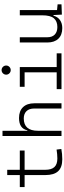

<svg xmlns="http://www.w3.org/2000/svg" viewBox="776 -1560 793 2384"><g transform="rotate(-90 1172.0 -367.5)"><path d="M386.7 9.8Q286.6 9.8 238.8 -41.5Q190.9 -92.8 190.9 -198.7V-458H42V-517.6H190.9V-673.8H256.3V-517.6H495.1V-458H256.3V-200.2Q256.3 -124.5 290.5 -87.9Q324.7 -51.3 396.5 -51.3Q424.8 -51.3 451.4 -54Q478 -56.6 507.3 -61L514.6 -2Q481.9 3.9 451.7 6.8Q421.4 9.8 386.7 9.8Z M1017.1 0V-338.4Q1017.1 -400.9 984.4 -434.6Q951.7 -468.3 893.6 -468.3Q740.7 -468.3 740.7 -292.5V0H675.8V-732.4H740.7V-423.8H746.6Q768.6 -527.3 898.9 -527.3Q986.3 -527.3 1034.2 -477.5Q1082 -427.7 1082 -336.9V0Z M1257.8 0V-59.6H1466.3V-458H1287.1V-517.6H1531.7V-59.6H1702.1V0ZM1494.1 -630.4Q1470.7 -630.4 1454.1 -647Q1437.5 -663.6 1437.5 -687Q1437.5 -710.4 1454.1 -727.1Q1470.7 -743.7 1494.1 -743.7Q1517.6 -743.7 1534.2 -727.1Q1550.8 -710.4 1550.8 -687Q1550.8 -663.6 1534.2 -647Q1517.6 -630.4 1494.1 -630.4Z M2016.1 9.8Q1930.7 9.8 1883.8 -38.8Q1836.9 -87.4 1836.9 -175.8V-517.6H1901.9V-175.8Q1901.9 -115.7 1935.5 -83.5Q1969.2 -51.3 2029.3 -51.3Q2100.6 -51.3 2137.5 -94.5Q2174.3 -137.7 2174.3 -239.3V-517.6H2239.3V-55.2L2310.5 -48.3V0L2183.1 4.9L2177.7 -99.6H2169.4Q2155.8 -47.4 2115.5 -18.8Q2075.2 9.8 2016.1 9.8Z"/></g></svg>

Font: Cascadia Code NF Light
Style: Regular
Weight: 300
Monospace: yes
Designer: Aaron Bell
Foundry: Saja Typeworks
Version: Version 2404.023; ttfautohint (v1.8.4)